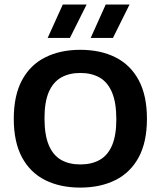

<svg xmlns="http://www.w3.org/2000/svg" viewBox="-20 -823 712 850"><path d="M335.5 7.5Q246.5 7.5 180.2 -25.5Q114 -58.5 77.5 -126.2Q41 -194 41 -297Q41 -400.5 77.5 -468.2Q114 -536 180.5 -569.2Q247 -602.5 335.5 -602.5Q425 -602.5 491.2 -569.2Q557.5 -536 594 -468.2Q630.5 -400.5 630.5 -297Q630.5 -194 594 -126.5Q557.5 -59 491 -25.8Q424.5 7.5 335.5 7.5ZM335.5 -95Q385.5 -95 421.2 -115Q457 -135 476 -179.2Q495 -223.5 495 -295Q495 -369 475.8 -414.2Q456.5 -459.5 420.8 -479.8Q385 -500 335.5 -500Q286.5 -500 251 -480Q215.5 -460 196.2 -416Q177 -372 177 -300Q177 -225.5 196 -180.5Q215 -135.5 250.5 -115.2Q286 -95 335.5 -95ZM381.5 -655 448 -803H553.5L480 -655ZM191 -655 258 -803H363.5L289.5 -655Z"/></svg>

Font: Encode Sans SC Condensed Thin SemiBold
Style: Regular
Weight: 600
Version: Version 3.002